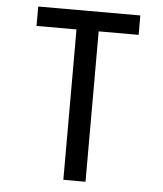

<svg xmlns="http://www.w3.org/2000/svg" viewBox="-53 -781 705 828"><g transform="rotate(5 300.0 -367.5)"><path d="M252 0V-651H79V-735H521V-651H348V0Z"/></g></svg>

Font: Iosevka Fixed Curly Md Ex
Style: Regular
Weight: 500
Width: 7
Monospace: yes
Designer: Belleve Invis
Foundry: Belleve Invis
Version: Version 30.1.2